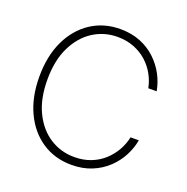

<svg xmlns="http://www.w3.org/2000/svg" viewBox="-132 -860 965 992"><g transform="rotate(20 350.5 -364.0)"><path d="M364.7 9.3Q272.9 9.3 202.6 -37.4Q132.3 -84 93 -168Q53.7 -252 53.7 -363.3Q53.7 -475.6 93 -559.3Q132.3 -643.1 202.6 -689.9Q272.9 -736.8 364.7 -736.8Q426.3 -736.8 475.6 -716.8Q524.9 -696.8 561 -662.4Q597.2 -627.9 619.4 -585.7Q641.6 -543.5 649.4 -498.5H603.5Q596.2 -536.1 576.9 -571.3Q557.6 -606.4 527.1 -634Q496.6 -661.6 455.8 -677.7Q415 -693.8 364.7 -693.8Q291 -693.8 230.7 -655Q170.4 -616.2 134.3 -542.5Q98.1 -468.8 98.1 -363.3Q98.1 -257.3 134.3 -183.8Q170.4 -110.4 230.7 -72Q291 -33.7 364.7 -33.7Q415 -33.7 455.8 -49.8Q496.6 -65.9 526.9 -93.8Q557.1 -121.6 576.7 -156.5Q596.2 -191.4 604 -229H649.4Q641.6 -184.6 619.4 -142.1Q597.2 -99.6 561 -65.4Q524.9 -31.2 475.6 -11Q426.3 9.3 364.7 9.3Z"/></g></svg>

Font: Inter 24pt ExtraLight
Style: Regular
Weight: 250
Designer: Rasmus Andersson
Foundry: rsms
Version: Version 4.001;git-66647c0bb